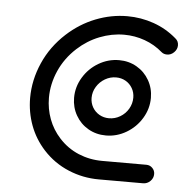

<svg xmlns="http://www.w3.org/2000/svg" viewBox="-43 -562 591 604"><g transform="rotate(5 252.0 -259.5)"><path d="M376.3 -265.6Q376.3 -281.9 368.5 -295.4Q360.7 -308.9 347.2 -316.7Q333.7 -324.4 317 -324.4Q298.5 -324.4 282 -314.8Q265.6 -305.2 255.6 -288.9Q245.6 -272.6 245.6 -253.7Q245.6 -237.4 253.5 -223.7Q261.5 -210 275.2 -202.2Q288.9 -194.4 305.6 -194.4Q324.4 -194.4 340.7 -204.1Q357 -213.7 366.7 -230.2Q376.3 -246.7 376.3 -265.6ZM190.7 -249.3Q190.7 -283.7 208.9 -313.7Q227 -343.7 257.2 -361.5Q287.4 -379.3 321.9 -379.3Q352.6 -379.3 377.6 -364.8Q402.6 -350.4 417 -325.2Q431.5 -300 431.5 -269.6Q431.5 -235.2 413.3 -205.2Q395.2 -175.2 365 -157.4Q334.8 -139.6 300.7 -139.6Q269.6 -139.6 244.6 -154.1Q219.6 -168.5 205.2 -193.7Q190.7 -218.9 190.7 -249.3ZM462.6 -31.9Q462.6 -18.9 453 -9.4Q443.3 0 430.4 0H290.7Q240 0 194.1 -19.3Q148.1 -38.5 114.1 -75.6Q83.7 -108.9 68.3 -150.4Q53 -191.9 53 -236.7Q53 -293.3 76.9 -347.6Q100.7 -401.9 146.3 -443.7Q186.7 -480.7 235.7 -500Q284.8 -519.3 335.6 -519.3Q378.9 -519.3 419.1 -505.2Q459.3 -491.1 491.5 -463.3Q501.9 -455.2 501.9 -441.9Q501.9 -429.3 492.2 -419.6Q482.6 -410 470 -410Q459.6 -410 452.6 -415.9Q427.4 -437.8 395.9 -449.1Q364.4 -460.4 330.7 -460.4Q291.5 -460.4 253.3 -445.4Q215.2 -430.4 184.1 -401.9Q148.9 -369.6 130.4 -327.8Q111.9 -285.9 111.9 -242.2Q111.9 -207.4 123.9 -175.2Q135.9 -143 159.3 -117.4Q185.6 -88.5 220.9 -73.7Q256.3 -58.9 295.9 -58.9H435.6Q447 -58.9 454.8 -50.9Q462.6 -43 462.6 -31.9Z"/></g></svg>

Font: 26F Galaxy Sans Medium
Style: Italic
Weight: 500
Italic angle: -5°
Designer: C₂₉H₂₅N₃O₅
Version: Version 1.200